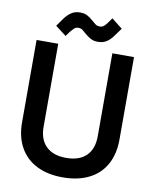

<svg xmlns="http://www.w3.org/2000/svg" viewBox="-97 -961 840 1048"><g transform="rotate(10 323.5 -437.5)"><path d="M53 -243V-700H173V-240Q173 -170 212 -132Q251 -94 323 -94Q396 -94 434.5 -132Q473 -170 473 -240V-700H593V-243Q593 -163 561 -105Q529 -47 468 -16.5Q407 14 323 14Q239 14 178.5 -16.5Q118 -47 85.5 -105Q53 -163 53 -243ZM205 -749 145 -795 177 -840Q194 -863 214 -876Q234 -889 261 -889Q285 -889 300.5 -881Q316 -873 333 -858Q344 -848 354.5 -840Q365 -832 379 -832Q394 -832 403.5 -841Q413 -850 421 -861L440 -888L500 -841L468 -797Q452 -774 432 -761Q412 -748 385 -748Q361 -748 345.5 -756Q330 -764 312 -779Q302 -788 291.5 -796.5Q281 -805 267 -805Q252 -805 242.5 -795.5Q233 -786 224 -775Z"/></g></svg>

Font: Space Grotesk Frontify SemiBold
Style: Regular
Weight: 600
Designer: Florian Karsten
Version: Version 2.000